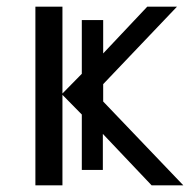

<svg xmlns="http://www.w3.org/2000/svg" viewBox="-20 -555 573 575"><path d="M288 -46V-154L434 0H529L289 -251V-303L510 -535H421L289 -395V-495H225V-334L167 -275V-535H86V0H167V-271L225 -212V-46Z"/></svg>

Font: OpenSansMMV
Style: Regular
Weight: 400
Designer: Steve Matteson
Foundry: Ascender Corporation
Version: Version 4.000